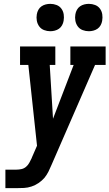

<svg xmlns="http://www.w3.org/2000/svg" viewBox="-20 -976 568 996"><path d="M8 0V-96H66Q79 -96 92 -99Q105 -102 115.5 -111Q126 -120 132.5 -132.5Q139 -145 145 -157V-158Q145 -158 145 -158Q145 -158 145 -158L172 -220L127 -639H84V-735H267V-639H238L255 -360L362 -639H345V-735H528V-639H473L247 -120Q240 -103 231.5 -86Q223 -69 211 -54Q197 -38 180 -26.5Q163 -15 143.5 -8.5Q124 -2 104.5 -1Q85 0 66 0ZM441 -814Q424 -814 408.5 -820Q393 -826 383.5 -839Q374 -852 371 -868.5Q368 -885 371 -902Q373 -914 379 -925Q385 -936 395 -943Q405 -950 417 -953Q429 -956 441 -956Q458 -956 473.5 -950Q489 -944 498.5 -931Q508 -918 510.5 -901.5Q513 -885 510 -868Q508 -856 502 -845Q496 -834 486 -827Q476 -820 464 -817Q452 -814 441 -814ZM241 -814Q224 -814 208.5 -820Q193 -826 183.5 -839Q174 -852 171 -868.5Q168 -885 171 -902Q173 -914 179 -925Q185 -936 195 -943Q205 -950 217 -953Q229 -956 241 -956Q258 -956 273.5 -950Q289 -944 298.5 -931Q308 -918 310.5 -901.5Q313 -885 310 -868Q308 -856 302 -845Q296 -834 286 -827Q276 -820 264 -817Q252 -814 241 -814Z"/></svg>

Font: Iosevka Gothic
Style: Bold Italic
Weight: 700
Italic angle: -9°
Monospace: yes
Designer: Belleve Invis
Foundry: Belleve Invis
Version: Version 15.5.1; ttfautohint (v1.8.4)